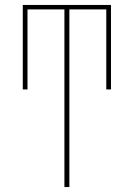

<svg xmlns="http://www.w3.org/2000/svg" viewBox="-20 -540 540 775"><path d="M240 215V-502H91V-179H72V-520H428V-179H409V-502H260V215Z"/></svg>

Font: Iosevka Curly Thin
Style: Regular
Weight: 100
Monospace: yes
Designer: Belleve Invis
Foundry: Belleve Invis
Version: Version 22.1.2; ttfautohint (v1.8.4)